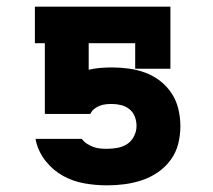

<svg xmlns="http://www.w3.org/2000/svg" viewBox="-20 -550 640 578"><path d="M302 8Q268 8 234 2Q200 -4 170 -20.5Q140 -37 118 -64.5Q96 -92 88 -126L87 -132H226L228 -130Q234 -122 243 -116.5Q252 -111 261.5 -107.5Q271 -104 281.5 -103Q292 -102 302 -102Q318 -102 334 -105Q350 -108 363 -116.5Q376 -125 383.5 -140Q391 -155 391 -171Q391 -185 386 -198.5Q381 -212 370 -221Q359 -230 345 -233.5Q331 -237 317 -237Q307 -237 298 -236Q289 -235 280 -231.5Q271 -228 263.5 -222Q256 -216 252 -207H115V-420H85V-530H493V-343H387V-420H247V-340Q264 -344 281.5 -345.5Q299 -347 317 -347Q342 -347 368 -343.5Q394 -340 418 -331Q442 -322 462.5 -306Q483 -290 497 -268.5Q511 -247 517 -221.5Q523 -196 523 -170Q523 -143 516.5 -117Q510 -91 494 -69Q478 -47 455.5 -31.5Q433 -16 407.5 -7.5Q382 1 355.5 4.5Q329 8 302 8Z"/></svg>

Font: Iosevka Curly Slab XBdEx
Style: Regular
Weight: 800
Width: 7
Monospace: yes
Designer: Belleve Invis
Foundry: Belleve Invis
Version: Version 11.0.0; ttfautohint (v1.8.3)